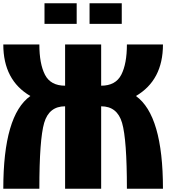

<svg xmlns="http://www.w3.org/2000/svg" viewBox="-20 -1145 1134 1165"><path d="M593.8 -625Q681.6 -625 715.8 -691.4Q750 -757.8 750 -875H968.8Q968.8 -658.2 804.7 -562.5Q968.8 -445.3 968.8 0H750Q750 -298.8 720.7 -399.4Q691.4 -500 593.8 -500V0H375V-500Q277.3 -500 248 -399.4Q218.8 -298.8 218.8 0H0Q0 -445.3 164.1 -562.5Q0 -658.2 0 -875H218.8Q218.8 -757.8 252.9 -691.4Q287.1 -625 375 -625V-875H593.8ZM718.8 -1125V-1000H523.4V-1125ZM445.3 -1125V-1000H250V-1125Z"/></svg>

Font: CraftyPE
Style: Regular
Weight: 400
Designer: Erek Butcher
Foundry: Haunted Coop
Version: Version 0.018;April 4, 2024;FontCreator 15.0.0.2962 64-bit